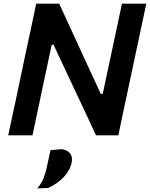

<svg xmlns="http://www.w3.org/2000/svg" viewBox="-20 -733 812 1040"><path d="M24.5 0Q37 -58 48.5 -112Q60 -166 74.5 -233.5L125 -473.5Q140 -542.5 152 -598.5Q163.5 -654 176 -713H300.5Q337 -633.5 371.5 -559.5Q405.5 -485 438 -414.5L526 -224.5H536.5L589.5 -473.5Q604.5 -542.5 616.2 -598Q628 -653.5 640.5 -713H772.5Q759.5 -653.5 747.8 -598Q736 -542.5 721.5 -473.5L670.5 -234Q656 -166 644.5 -112Q633 -58 621 0H500Q468.5 -68 434.5 -140.5Q400.5 -213 360 -299L270 -490.5H260L205.5 -234Q191 -165.5 179.8 -112Q168.5 -58.5 156 0ZM182 287.5Q206.5 258 217.5 228.5Q228.5 199 236 160.5L245 120.5Q249 100 253.5 80L313 75Q345.5 78.5 360 98.5Q370 112.5 370 131Q370 138 368.5 146Q359.5 190 325 226.5Q290.5 263 239.5 285.5Z"/></svg>

Font: Heraclito SemiBold
Style: Italic
Weight: 600
Italic angle: -12°
Designer: Kostas Bartsokas (font) & Cristiano Sobral (main changes)
Foundry: Kostas Bartsokas (font) & Cristiano Sobral (main changes)
Version: Version 1.00;July 8, 2020;FontCreator 13.0.0.2655 64-bit